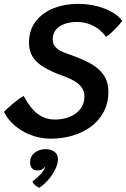

<svg xmlns="http://www.w3.org/2000/svg" viewBox="-23 -694 638 970"><path d="M236 6.5Q192 6.5 154 -4.8Q116 -16 84.8 -35.5Q53.5 -55 31.2 -79.2Q9 -103.5 -3 -129.5Q1.5 -134 13.5 -145.2Q25.5 -156.5 41.2 -169.5Q57 -182.5 71.8 -193.5Q86.5 -204.5 96.5 -209Q105 -193.5 118 -173.2Q131 -153 150 -133.8Q169 -114.5 195.2 -102.2Q221.5 -90 256 -90Q294 -90 327.8 -103.2Q361.5 -116.5 382.5 -142.8Q403.5 -169 403.5 -206.5Q403.5 -233 389.8 -252.2Q376 -271.5 349.5 -286.5Q323 -301.5 284 -314.5Q237.5 -332 201.5 -352.8Q165.5 -373.5 144.5 -403.5Q123.5 -433.5 123.5 -477Q123.5 -542.5 157.8 -586.5Q192 -630.5 248.2 -652.5Q304.5 -674.5 371 -674.5Q421 -674.5 466 -663Q511 -651.5 544.8 -632Q578.5 -612.5 594.5 -588Q578.5 -567 554.5 -543Q530.5 -519 512.5 -508Q501.5 -524.5 481.2 -541.8Q461 -559 431.5 -571Q402 -583 362.5 -583Q331.5 -583 304.2 -573.5Q277 -564 260.2 -544.5Q243.5 -525 243.5 -495Q243.5 -473.5 254.8 -459.5Q266 -445.5 284.5 -436.2Q303 -427 324.5 -420Q365.5 -405.5 401.8 -389.5Q438 -373.5 465.5 -352.2Q493 -331 508.8 -301.5Q524.5 -272 524.5 -231Q524.5 -173 500.8 -128.5Q477 -84 436.2 -54Q395.5 -24 343.5 -8.8Q291.5 6.5 236 6.5ZM175 255Q170.5 252.5 158.2 244.5Q146 236.5 141 222Q151.5 215.5 166 202.2Q180.5 189 191.8 174.8Q203 160.5 203.5 151.5Q204 149.5 204 148Q200 155.5 190.8 161.2Q181.5 167 166 167Q147 167 138 155.2Q129 143.5 129 126.5Q129 96 152 77.8Q175 59.5 208.5 59.5Q233.5 59.5 251.5 72.2Q269.5 85 269.5 110Q269.5 134.5 255.8 162.5Q242 190.5 220.2 215Q198.5 239.5 175 255Z"/></svg>

Font: Grandstander Thin Medium
Style: Italic
Weight: 500
Italic angle: -15°
Version: Version 1.200